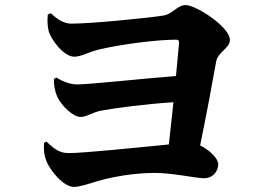

<svg xmlns="http://www.w3.org/2000/svg" viewBox="-20 -752 1040 755"><path d="M163 -195 153 -190C151 -157 155 -138 162 -120C175 -84 229 -17 270 -17C296 -17 333 -31 368 -41C424 -57 507 -72 589 -72C660 -72 751 -51 783 -51C812 -51 838 -73 838 -107C838 -129 803 -163 767 -180C791 -297 819 -446 830 -510C837 -548 884 -562 884 -595C884 -646 751 -732 710 -732C677 -732 660 -697 623 -691C569 -682 341 -659 260 -659C233 -659 207 -674 180 -700L168 -695C166 -673 166 -654 171 -631C181 -595 231 -529 272 -529C300 -529 328 -548 376 -559C460 -578 596 -596 673 -596C681 -596 685 -592 684 -582L672 -453C551 -444 333 -420 282 -420C260 -420 228 -430 202 -447L192 -442C191 -419 196 -392 205 -372C221 -337 267 -292 297 -292C321 -292 342 -310 378 -317C432 -327 551 -343 662 -350L644 -184C523 -172 310 -150 250 -150C214 -150 192 -167 163 -195Z"/></svg>

Font: Noto Serif CJK HK Black
Style: Regular
Weight: 900
Designer: Ryoko NISHIZUKA 西塚涼子 (kana & ideographs); Frank Grießhammer (Latin, Greek & Cyrillic); Wenlong ZHANG 张文龙 (bopomofo); San
Foundry: Adobe
Version: Version 2.001;hotconv 1.1.0;makeotfexe 2.6.0